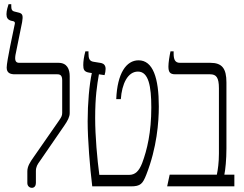

<svg xmlns="http://www.w3.org/2000/svg" viewBox="-20 -893 1169 920"><path d="M133 7C145 7 152 -3 152 -16V-73C152 -94 160 -106 171 -121L288 -291C304 -314 314 -333 314 -351V-528C314 -561 302 -592 260 -592H72C55 -592 50 -603 54 -629L86 -787C91 -817 89 -827 72 -832L52 -837C36 -840 34 -849 34 -865V-873H21C18 -863 11 -843 11 -825C11 -808 17 -799 32 -794L45 -791C53 -788 52 -782 50 -774C43 -739 12 -599 12 -569C12 -542 31 -537 52 -537H255C270 -537 278 -530 278 -508V-352C278 -339 274 -332 264 -317L141 -140C124 -116 111 -96 111 -72V-16C111 -2 121 7 133 7Z M422 0H607C654 0 664 -13 681 -56C732 -186 741 -308 741 -383C741 -519 713 -604 644 -604C585 -604 542 -542 537 -418H559C564 -491 592 -550 641 -550C692 -550 705 -480 705 -378C705 -259 685 -175 661 -111C646 -73 628 -55 598 -55H456C446 -129 436 -240 436 -327C436 -430 445 -485 454 -537L481 -533C484 -543 486 -553 486 -563C486 -579 478 -588 465 -591L428 -597C409 -600 404 -612 404 -637V-647H389C382 -621 379 -599 379 -581C379 -560 383 -549 407 -545L420 -543C408 -487 400 -399 400 -312C400 -223 411 -90 422 0Z M781 0H1103V-56H1055C1060 -79 1065 -129 1065 -181V-498C1065 -565 1044 -592 988 -592H842C819 -592 812 -608 812 -636V-647H797C792 -625 787 -592 787 -575C787 -549 793 -537 820 -537H987C1016 -537 1029 -522 1029 -470V-157C1029 -115 1024 -79 1019 -56H793Z"/></svg>

Font: Noto Serif Hebrew ExtraCondensed Light
Style: Regular
Weight: 300
Width: 2
Designer: Monotype Design Team
Foundry: Monotype Imaging Inc.
Version: Version 2.004